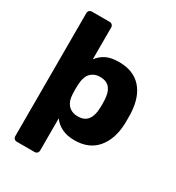

<svg xmlns="http://www.w3.org/2000/svg" viewBox="-210 -835 1052 1150"><g transform="rotate(30 316.0 -260.0)"><path d="M85 190Q74 190 67 183Q60 176 60 165V-685Q60 -696 67 -703Q74 -710 85 -710H207Q218 -710 225 -703Q232 -696 232 -685V-465Q255 -496 288.5 -513Q322 -530 378 -530Q477 -530 531.5 -469.5Q586 -409 591 -297Q592 -260 591 -223Q586 -116 531.5 -53Q477 10 378 10Q328 10 291.5 -7.5Q255 -25 232 -57V165Q232 176 225 183Q218 190 207 190ZM324 -124Q349 -124 366 -132Q383 -140 393.5 -154.5Q404 -169 409 -188Q414 -207 415 -229Q417 -260 415 -291Q414 -313 409 -332Q404 -351 393.5 -365.5Q383 -380 366 -388Q349 -396 324 -396Q299 -396 282 -387.5Q265 -379 254 -365Q243 -351 238 -332.5Q233 -314 232 -294Q229 -257 232 -219Q233 -200 238.5 -183Q244 -166 255 -153Q266 -140 283 -132Q300 -124 324 -124Z"/></g></svg>

Font: Fz Rubik
Style: Bold
Weight: 700
Designer: Hubert and Fischer
Foundry: Hubert and Fischer
Version: Vit hóa bi FontZin.com